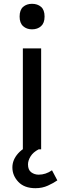

<svg xmlns="http://www.w3.org/2000/svg" viewBox="-20 -784 336 1008"><path d="M148 -630Q120 -630 101.5 -646.5Q83 -663 83 -697Q83 -732 101.5 -748Q120 -764 148 -764Q177 -764 195.5 -748Q214 -732 214 -697Q214 -663 195.5 -646.5Q177 -630 148 -630ZM100 0V-530H196V0ZM166 204Q108 204 76.5 171Q45 138 45 95Q45 55 75.5 21Q106 -13 167 -33L183 0Q154 15 140.5 37Q127 59 127 79Q127 108 144 120.5Q161 133 183 133Q220 133 253 110L281 163Q261 177 231.5 190.5Q202 204 166 204Z"/></svg>

Font: Orienta
Style: Regular
Weight: 400
Designer: Eduardo Rodriguez Tunni
Foundry: Eduardo Rodriguez Tunni
Version: Version 1.002; ttfautohint (v1.8.4.7-5d5b);gftools[0.9.23]